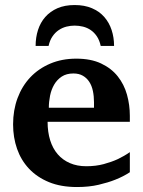

<svg xmlns="http://www.w3.org/2000/svg" viewBox="-20 -734 569 766"><path d="M355 -326.2Q355 -350.1 350.6 -371.1Q346.2 -392.1 336.2 -407.5Q326.2 -422.9 310.5 -431.9Q294.9 -440.9 272.9 -440.9Q245.1 -440.9 226.3 -428.5Q207.5 -416 196 -396.2Q184.6 -376.5 179.7 -352.1Q174.8 -327.6 174.8 -304.2H355ZM498 -46.9Q472.2 -29.8 439.9 -17.1Q412.1 -5.9 373.5 3.2Q335 12.2 287.1 12.2Q223.1 12.2 175.5 -7.3Q127.9 -26.9 95.9 -60.8Q64 -94.7 48.1 -140.1Q32.2 -185.5 32.2 -237.8Q32.2 -294.4 50 -342.5Q67.9 -390.6 100.8 -425.5Q133.8 -460.4 180.4 -480.2Q227.1 -500 284.2 -500Q342.8 -500 383.5 -480.7Q424.3 -461.4 449.7 -429.4Q475.1 -397.5 486.6 -356.4Q498 -315.4 498 -272V-248H169.9Q169.9 -207 180.2 -174.3Q190.4 -141.6 210.2 -118.7Q230 -95.7 258.8 -83.3Q287.6 -70.8 324.2 -70.8Q362.3 -70.8 393.8 -79.3Q425.3 -87.9 448.7 -98.6Q475.6 -111.3 498 -127ZM381.8 -550.8Q377 -573.2 366.5 -588.9Q356 -604.5 342 -614Q328.1 -623.5 311.5 -627.7Q294.9 -631.8 277.8 -631.8Q261.2 -631.8 244.9 -627.7Q228.5 -623.5 214.4 -614Q200.2 -604.5 189.5 -588.9Q178.7 -573.2 173.8 -550.8H122.1Q122.1 -584.5 131.6 -614.3Q141.1 -644 160.6 -666.3Q180.2 -688.5 209.2 -701.2Q238.3 -713.9 277.8 -713.9Q317.4 -713.9 346.9 -701.2Q376.5 -688.5 396 -666.3Q415.5 -644 425.3 -614.3Q435.1 -584.5 435.1 -550.8Z"/></svg>

Font: Charis SIL Afr
Style: Bold
Weight: 700
Foundry: SIL International
Version: Version 5.000